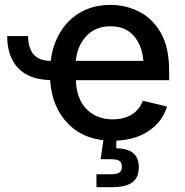

<svg xmlns="http://www.w3.org/2000/svg" viewBox="-20 -573 767 797"><path d="M447.8 11.2Q333.5 11.2 264.6 -57.4Q195.8 -126 188 -240.7Q99.6 -242.7 54.7 -291Q9.8 -339.4 9.8 -423.3H96.7Q96.7 -375.5 118.4 -348.4Q140.1 -321.3 190.4 -319.8Q199.2 -389.6 231.9 -442.1Q264.6 -494.6 317.4 -523.7Q370.1 -552.7 438.5 -552.7Q500.5 -552.7 556.4 -525.1Q612.3 -497.6 647.2 -437.3Q682.1 -377 682.1 -278.3V-240.2H294.9Q297.9 -161.1 339.8 -119.4Q381.8 -77.6 448.7 -77.6Q493.7 -77.6 526.1 -97.2Q558.6 -116.7 572.8 -154.8L673.3 -130.9Q654.3 -66.9 594.7 -27.8Q535.2 11.2 447.8 11.2ZM294.9 -320.3H575.2Q569.8 -384.8 535.2 -424.3Q500.5 -463.9 438.5 -463.9Q374.5 -463.9 336.9 -421.6Q299.3 -379.4 294.9 -320.3ZM380.4 204.1V150.4H439.5Q465.3 150.4 475.6 143.3Q485.8 136.2 485.8 119.1Q485.8 101.6 475.6 94.7Q465.3 87.9 439.5 87.9H397.9L413.6 -22.9H463.4V0L462.4 42.5Q556.2 43.5 556.2 120.6Q556.2 164.6 528.8 184.3Q501.5 204.1 441.9 204.1Z"/></svg>

Font: Inter Medium
Style: Regular
Weight: 500
Designer: Rasmus Andersson
Foundry: rsms
Version: Version 4.001;git-9221beed3